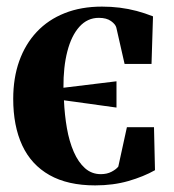

<svg xmlns="http://www.w3.org/2000/svg" viewBox="-20 -548 526 581"><path d="M268 13Q185 13 129.8 -18.2Q74.5 -49.5 47.2 -108.2Q20 -167 20 -249Q20 -312 38.2 -363.2Q56.5 -414.5 91.2 -451.5Q126 -488.5 175.8 -508.2Q225.5 -528 288.5 -528Q316 -528 342.2 -524.8Q368.5 -521.5 393.8 -514.8Q419 -508 443 -498.5L438.5 -354.5H357L332 -464.5Q329.5 -474.5 316 -484.2Q302.5 -494 279 -494Q244.5 -494 220.2 -467Q196 -440 183.8 -392.5Q171.5 -345 172 -282.5L332.5 -302V-222.5L173.5 -244.5Q175.5 -200 182.5 -160Q189.5 -120 203.2 -88.5Q217 -57 237.2 -39Q257.5 -21 285 -21Q304 -21 318 -28.5Q332 -36 338 -44L364 -163H446L449 -33Q414.5 -13.5 368.5 -0.2Q322.5 13 268 13Z"/></svg>

Font: Merriweather 120pt
Style: Bold
Weight: 700
Designer: Eben Sorkin
Foundry: Eben Sorkin
Version: Version 2.100